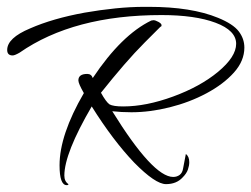

<svg xmlns="http://www.w3.org/2000/svg" viewBox="-20 -510 734 561"><path d="M175 31Q154 31 154 -27Q154 -116 225 -238Q209 -266 209 -275Q209 -294 235 -294Q247 -294 251 -282Q335 -408 422 -450Q424 -450 425.5 -450.5Q427 -451 428 -451Q434 -451 443 -446Q452 -441 452 -436.5Q452 -432 449 -432L403 -386Q374 -357 342 -320Q310 -283 275 -239Q290 -212 300 -205Q311 -199 340 -199Q407 -199 486 -228Q565 -257 617 -300Q670 -344 670 -382Q670 -421 610 -443.5Q550 -466 452 -466Q195 -466 37 -356Q23 -348 17 -348Q1 -348 1 -364Q1 -399 68 -427Q134 -456 227 -473Q273 -481 317 -485.5Q361 -490 402 -490H415Q539 -490 617 -458Q661 -440 677.5 -418.5Q694 -397 694 -371Q694 -332 663.5 -298Q633 -264 583.5 -237.5Q534 -211 476 -196.5Q418 -182 364 -182Q334 -182 308 -185Q427 7 486 7Q497 7 505 1Q513 -5 515 -18L523 -60Q533 -53 533 -36Q533 -26 529 -14.5Q525 -3 514 8Q496 28 465 28Q434 28 372 -35Q310 -100 248 -199Q168 -62 168 3Q168 20 180 28Q180 31 175 31Z"/></svg>

Font: Qwigley
Style: Regular
Weight: 400
Designer: Robert E. Leuschke
Foundry: Robert E. Leuschke
Version: Version 1.010; ttfautohint (v1.8.3)